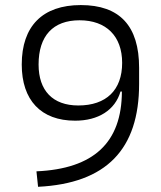

<svg xmlns="http://www.w3.org/2000/svg" viewBox="-20 -716 626 746"><path d="M272 -247.1C361.8 -247.1 427.2 -288.1 448.2 -360.4H453.6C453.1 -162.1 344.2 -60.1 121.6 -50.3L127.9 9.8C393.1 -3.4 520.5 -135.7 520.5 -390.1V-452.6C520.5 -615.2 445.3 -696.3 293.9 -696.3C145.5 -696.3 64.5 -614.7 64.5 -465.3C64.5 -326.7 139.2 -247.1 272 -247.1ZM284.2 -306.2C185.1 -306.2 129.9 -363.8 129.9 -465.3C129.9 -576.7 186 -637.2 289.1 -637.2C392.6 -637.2 454.6 -575.7 454.6 -471.7C454.6 -366.2 393.1 -306.2 284.2 -306.2Z"/></svg>

Font: Cascadia Code Light
Style: Regular
Weight: 300
Monospace: yes
Designer: Aaron Bell
Foundry: Saja Typeworks
Version: Version 2404.023